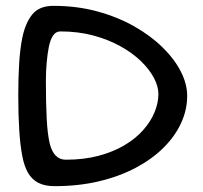

<svg xmlns="http://www.w3.org/2000/svg" viewBox="-20 -628 693 657"><path d="M167 9Q133 9 111 -2.5Q89 -14 76 -36.5Q63 -59 56.5 -93Q49 -131 45.8 -183.8Q42.5 -236.5 42.5 -301Q42.5 -359 45.5 -409.8Q48.5 -460.5 56.5 -499.5Q67 -550 90.8 -579Q114.5 -608 163 -608Q243 -608 312.8 -589Q382.5 -570 439 -538Q495.5 -506 536.2 -466Q577 -426 598.8 -383.2Q620.5 -340.5 620.5 -300Q620.5 -252 599.5 -206.5Q578.5 -161 539 -122Q499.5 -83 443.8 -53.5Q388 -24 318.2 -7.5Q248.5 9 167 9ZM205 -81.5Q267.5 -81.5 317.8 -95Q368 -108.5 406.2 -131.2Q444.5 -154 470.2 -183.2Q496 -212.5 509 -244.2Q522 -276 522 -306.5Q522 -332.5 506.5 -361.8Q491 -391 461.8 -419.2Q432.5 -447.5 391.2 -470.2Q350 -493 298.2 -506.8Q246.5 -520.5 186.5 -520.5Q171 -520.5 161.5 -506.2Q152 -492 147 -467Q142.5 -444.5 139.8 -414.5Q137 -384.5 137 -351.5Q137 -275.5 139.8 -222Q142.5 -168.5 150.5 -135.5Q164.5 -81.5 205 -81.5Z"/></svg>

Font: Gluten Thin Light
Style: Regular
Weight: 300
Version: Version 1.300